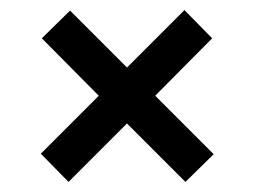

<svg xmlns="http://www.w3.org/2000/svg" viewBox="-20 -463 504 381"><path d="M404 -157 288 -273 401 -387 346 -443 232 -329 119 -442 63 -387 176 -273 61 -158 116 -102 232 -218 348 -102Z"/></svg>

Font: FIGSv2-sans-serif Medium
Style: Regular
Weight: 500
Designer: Matt McInerney, Pablo Impallari, Rodrigo Fuenzalida,Mirko Velimirovic
Foundry: Matt McInerney, Pablo Impallari, Rodrigo Fuenzalida
Version: Version 4.021;hotconv 1.0.109;makeotfexe 2.5.65596